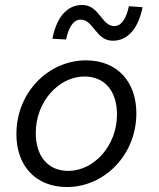

<svg xmlns="http://www.w3.org/2000/svg" viewBox="-20 -741 640 773"><path d="M250 12C398 12 529 -115 529 -285C529 -411 453 -498 326 -498C177 -498 46 -371 46 -201C46 -75 122 12 250 12ZM255 -53C173 -53 124 -112 124 -206C124 -332 217 -433 320 -433C402 -433 451 -374 451 -280C451 -154 358 -53 255 -53ZM434 -577C500 -577 539 -635 554 -712L499 -716C489 -669 470 -636 440 -636C389 -636 380 -721 311 -721C245 -721 206 -664 191 -585L246 -582C256 -630 275 -662 305 -662C356 -662 366 -577 434 -577Z"/></svg>

Font: Source Code Variable
Style: Italic
Weight: 400
Italic angle: -11°
Monospace: yes
Designer: Paul D. Hunt, Teo Tuominen
Foundry: Adobe Systems Incorporated
Version: Version 1.005;PS 1.0;hotconv 16.6.54;makeotf.lib2.5.65590